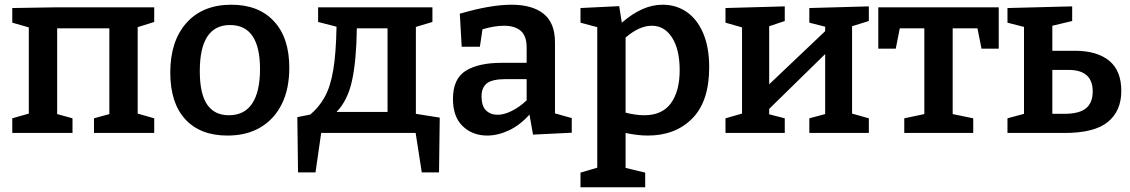

<svg xmlns="http://www.w3.org/2000/svg" viewBox="-20 -563 4783 813"><path d="M32 0V-62L102 -82V-447L32 -467V-529L219 -532H633V-470L563 -448V-82L633 -62V0H378V-62L443 -80V-443H222V-80L287 -62V0Z M960 -543Q1075 -543 1140 -473Q1205 -403 1205 -276Q1205 -187 1173.5 -123Q1142 -59 1083.5 -24Q1025 11 943 11Q828 11 764.5 -58Q701 -127 701 -256Q701 -389 769.5 -466Q838 -543 960 -543ZM954 -457Q826 -457 826 -262Q826 -166 857 -120.5Q888 -75 949 -75Q1015 -75 1048 -125Q1081 -175 1081 -270Q1081 -457 954 -457Z M1242 167 1239 -67 1294 -78Q1330 -108 1354.5 -151.5Q1379 -195 1391 -266Q1403 -337 1405 -450L1327 -470V-532H1811V-470L1741 -449V-81L1842 -65L1839 167H1766L1740 0H1340L1316 167ZM1405 -89H1621V-443H1491Q1489 -305 1470.5 -221Q1452 -137 1405 -89Z M2237 7 2222 -78Q2182 -33 2135 -11Q2088 11 2043 11Q1981 11 1939.5 -28.5Q1898 -68 1898 -144Q1898 -230 1952.5 -263.5Q2007 -297 2104 -297H2210V-362Q2210 -411 2185 -432.5Q2160 -454 2114 -454Q2074 -454 2023 -439L2012 -365H1935L1927 -505Q2057 -543 2146 -543Q2234 -543 2282 -504.5Q2330 -466 2330 -384V-83L2401 -63V-1ZM2019 -155Q2019 -114 2038 -95.5Q2057 -77 2087 -77Q2114 -77 2146.5 -93Q2179 -109 2210 -138V-228H2123Q2064 -228 2041.5 -210Q2019 -192 2019 -155Z M2438 230V168L2509 147V-448L2438 -467V-529L2602 -537L2613 -467Q2657 -505 2699.5 -524Q2742 -543 2786 -543Q2843 -543 2887.5 -512.5Q2932 -482 2957.5 -422.5Q2983 -363 2983 -278Q2983 -134 2911.5 -61.5Q2840 11 2723 11Q2680 11 2629 0V148L2712 168V230ZM2708 -75Q2784 -75 2821 -126Q2858 -177 2858 -266Q2858 -353 2826 -403.5Q2794 -454 2740 -454Q2687 -454 2629 -404V-86Q2672 -75 2708 -75Z M3052 0V-62L3122 -82V-447L3052 -467V-529L3303 -536V-474L3237 -452V-206L3474 -431V-450L3407 -467V-529L3659 -536V-474L3588 -452V-82L3659 -62V0H3407V-62L3474 -80V-334L3237 -102V-79L3303 -62V0Z M3809 0V-62L3894 -80V-443H3790L3773 -357H3699V-532H4209V-357H4136L4119 -443H4014V-80L4101 -62V0Z M4246 0V-62L4316 -81V-449L4246 -467V-529L4520 -536V-474L4436 -454V-348H4531Q4625 -348 4676.5 -306Q4728 -264 4728 -178Q4728 -93 4671 -46.5Q4614 0 4488 0ZM4504 -267H4436V-81H4486Q4550 -81 4578.5 -104.5Q4607 -128 4607 -176Q4607 -267 4504 -267Z"/></svg>

Font: Bitter SemiBold
Style: Regular
Weight: 600
Designer: Sol Matas, and Bitter project Authors
Foundry: Sol Matas
Version: Version 2.001